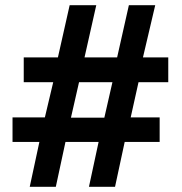

<svg xmlns="http://www.w3.org/2000/svg" viewBox="-20 -716 697 736"><path d="M94 0 131 -172H28V-266H152L184 -401H71V-496H202L247 -696H349L304 -496H429L474 -696H575L528 -496H625V-401H511L481 -266H592V-172H458L421 0H321L358 -172H231L194 0ZM252 -265H380L411 -401H283Z"/></svg>

Font: Chivo Medium
Style: Bold
Weight: 700
Version: Version 2.002